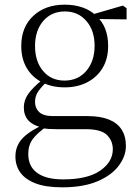

<svg xmlns="http://www.w3.org/2000/svg" viewBox="-20 -542 594 822"><path d="M246 260Q176 260 132 243Q88 226 67 196.5Q46 167 46 128Q46 80 79.5 47Q113 14 177 -13L183 -3Q140 27 120.5 53Q101 79 101 117Q101 171 139.5 198.5Q178 226 250 226Q355 226 409 188.5Q463 151 463 97Q463 61 438 36Q413 11 346 11H220Q203 11 187 10Q171 9 157 5V3Q82 -15 82 -82Q82 -113 101 -140Q120 -167 162 -201V-210L186 -198Q157 -170 143.5 -150.5Q130 -131 130 -105Q130 -79 148 -62Q166 -45 207 -45H354Q409 -45 445.5 -30.5Q482 -16 500.5 12.5Q519 41 519 83Q519 127 488 168Q457 209 396.5 234.5Q336 260 246 260ZM257 -168Q201 -168 159 -190Q117 -212 94 -251.5Q71 -291 71 -345Q71 -426 122.5 -474Q174 -522 257 -522Q299 -522 333.5 -510Q368 -498 391 -475L393 -473Q443 -428 443 -345Q443 -291 419.5 -251.5Q396 -212 354 -190Q312 -168 257 -168ZM256 -197Q314 -197 349.5 -238.5Q385 -280 385 -346Q385 -412 349.5 -452.5Q314 -493 258 -493Q200 -493 165 -452Q130 -411 130 -345Q130 -279 164.5 -238Q199 -197 256 -197ZM362 -461V-478H368L506 -518L522 -507V-459Z"/></svg>

Font: Noto Serif SC ExtraLight
Style: Regular
Weight: 200
Designer: Ryoko NISHIZUKA 西塚涼子 (kana & ideographs); Frank Grießhammer (Latin, Greek & Cyrillic); Wenlong ZHANG 张文龙 (bopomofo); San
Foundry: Adobe
Version: Version 2.002-H1;hotconv 1.1.0;makeotfexe 2.6.0